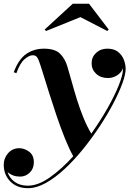

<svg xmlns="http://www.w3.org/2000/svg" viewBox="-54 -724 678 1004"><path d="M366.5 -634.5 187 -562 179.5 -569.5 326.5 -704.5H411.5L514.5 -569.5L507 -562ZM92 260Q34.5 260 0 225Q-34.5 190 -34.5 137Q-34.5 103.5 -11.8 77.2Q11 51 47 51Q73.5 51 98.2 69.2Q123 87.5 123 124.5Q123 158 101.5 178.8Q80 199.5 51 199.5Q12 199.5 -14.5 175.5Q-4.5 207.5 23 227.2Q50.5 247 91.5 247Q145.5 247 207.2 203.2Q269 159.5 329 93Q307.5 54.5 285.2 -1Q263 -56.5 242 -118.2Q221 -180 202.8 -238.2Q184.5 -296.5 170.5 -341.8Q156.5 -387 148.5 -408.5Q145.5 -416.5 138.8 -425.8Q132 -435 116.5 -435Q98.5 -435 74.5 -414.5Q50.5 -394 31.5 -341L18 -346.5Q43 -414 83.2 -441.8Q123.5 -469.5 176 -469.5Q233.5 -469.5 260 -443.2Q286.5 -417 298.5 -375.5Q308.5 -342.5 320.8 -297.8Q333 -253 348.2 -204Q363.5 -155 382.2 -108.8Q401 -62.5 423.5 -25.5Q471 -92.5 508.5 -158.8Q546 -225 567.5 -279Q589 -333 589 -362.5Q589 -365 589 -367Q580.5 -344 558.5 -330Q536.5 -316 510 -316Q472.5 -316 448.8 -338.2Q425 -360.5 425 -393Q425 -425.5 448.5 -447.5Q472 -469.5 507 -469.5Q542 -469.5 563 -453Q584 -436.5 593.5 -412Q603 -387.5 603 -363.5Q603 -335.5 586 -288.5Q569 -241.5 538.5 -183.2Q508 -125 467.5 -63.5Q427 -2 380.2 55.8Q333.5 113.5 284 159.5Q234.5 205.5 185.5 232.8Q136.5 260 92 260Z"/></svg>

Font: Bodoni* 16pt
Style: Bold Italic
Weight: 700
Italic angle: -13°
Version: Version 2.3